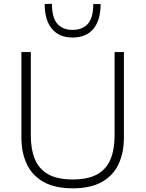

<svg xmlns="http://www.w3.org/2000/svg" viewBox="-20 -989 772 1018"><path d="M366 9.5Q271 9.5 210.8 -24.5Q150.5 -58.5 122 -119.2Q93.5 -180 93.5 -260V-713H143.5V-269Q143.5 -197 165 -145Q186.5 -93 235.2 -65.2Q284 -37.5 366 -37.5Q447.5 -37.5 496.2 -65.2Q545 -93 566.2 -145Q587.5 -197 587.5 -270V-713H637V-260Q637 -180 608.8 -119.2Q580.5 -58.5 520.5 -24.5Q460.5 9.5 366 9.5ZM364.5 -790Q294 -790 255.5 -836Q217 -882 217 -967.5L255.5 -969Q255.5 -895 284.2 -862.8Q313 -830.5 364.5 -830.5Q417 -830.5 445.8 -862.5Q474.5 -894.5 474.5 -967.5H513.5Q513.5 -882 475.2 -836Q437 -790 364.5 -790Z"/></svg>

Font: Heraclito ExtraLight
Style: Regular
Weight: 200
Designer: Kostas Bartsokas (font) & Cristiano Sobral (main changes)
Foundry: Kostas Bartsokas (font) & Cristiano Sobral (main changes)
Version: Version 1.00;July 8, 2020;FontCreator 13.0.0.2655 64-bit